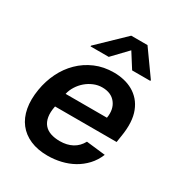

<svg xmlns="http://www.w3.org/2000/svg" viewBox="-183 -892 958 1027"><g transform="rotate(30 296.5 -379.0)"><path d="M42.6 -269.5Q52.2 -328.1 77.4 -379.6Q102.6 -431.1 141.9 -469.6Q181.1 -508.2 233 -530.4Q284.8 -552.6 347.7 -552.6Q380 -552.6 410 -545.6Q440 -538.7 465.4 -524.3Q490.8 -509.9 510.7 -487.4Q530.5 -464.8 542.6 -433.6Q566.8 -372.2 550.8 -277L544.7 -237.6H164.4L164.1 -235.8Q156.6 -197.8 161.4 -170.1Q166.2 -142.4 181.5 -124.5Q196.7 -106.5 221.6 -98Q246.4 -89.5 279.1 -89.5Q322.1 -89.5 354.8 -106.9Q387.4 -124.3 406.6 -159.8L524.1 -146.3Q507.5 -105.8 479.9 -76.3Q452.4 -46.9 417.6 -27.5Q382.8 -8.2 342.7 1.2Q302.6 10.7 260.7 10.7Q199.2 10.7 153.4 -9.2Q107.6 -29.1 79.4 -65.5Q51.1 -101.9 41.5 -153.8Q32 -205.6 42.6 -269.5ZM168 -610.8 168.7 -615.8 328.1 -769.2H428.6L538 -615.8L537.3 -610.8H425.1L367.5 -701.7L280.5 -610.8ZM179.7 -324.2H435Q444.2 -380.7 416.5 -416.2Q388.8 -452.4 333.1 -452.4Q306.5 -452.4 281.2 -441.9Q256 -431.5 235.4 -413.9Q214.8 -396.3 200.1 -373Q185.4 -349.8 179.7 -324.2Z"/></g></svg>

Font: Inter P Semi Bold
Style: Italic
Weight: 600
Italic angle: 9.39999°
Designer: Rasmus Andersson
Foundry: rsms
Version: Version 3.018;git-588b23468